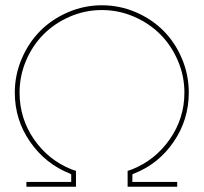

<svg xmlns="http://www.w3.org/2000/svg" viewBox="-20 -708 772 728"><path d="M651.9 0H463.9V-60.1L481 -65.9Q568.8 -101.1 624 -180.4Q679.2 -259.8 679.2 -356.9Q679.2 -420.4 654.3 -478.3Q629.4 -536.1 587.4 -578.1Q545.4 -620.1 487.5 -645Q429.7 -669.9 366.2 -669.9Q302.7 -669.9 245.1 -645Q187.5 -620.1 145.5 -578.1Q103.5 -536.1 78.9 -478.3Q54.2 -420.4 54.2 -356.9Q54.2 -259.3 108.6 -180.2Q163.1 -101.1 251 -65.9L268.1 -60.1V0H80.1V-18.1H250V-46.9L245.1 -49.8Q152.3 -86.4 94.2 -170.2Q36.1 -253.9 36.1 -356.9Q36.1 -423.8 62.3 -485.1Q88.4 -546.4 132.6 -590.8Q176.8 -635.3 238 -661.6Q299.3 -688 366.2 -688Q433.6 -688 494.6 -661.9Q555.7 -635.7 599.9 -591.3Q644 -546.9 669.9 -485.6Q695.8 -424.3 695.8 -356.9Q695.8 -253.9 638.2 -169.9Q580.6 -85.9 487.8 -49.8L481.9 -46.9V-18.1H651.9Z"/></svg>

Font: Rawengulk
Style: Light
Weight: 300
Version: Version 0.92